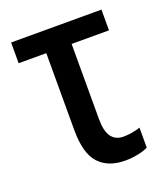

<svg xmlns="http://www.w3.org/2000/svg" viewBox="-108 -617 613 705"><g transform="rotate(-20 198.5 -264.5)"><path d="M263 11Q196 11 160 -28Q124 -67 124 -158V-459H16V-540H369V-459H223V-164Q223 -74 286 -74Q303 -74 320 -77Q337 -80 352 -85V-7Q337 1 312 6Q287 11 263 11Z"/></g></svg>

Font: Noto Sans Condensed Medium
Style: Regular
Weight: 500
Width: 3
Designer: Monotype Design Team
Foundry: Monotype Imaging Inc.
Version: Version 2.013; ttfautohint (v1.8.4.7-5d5b)